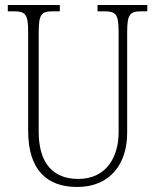

<svg xmlns="http://www.w3.org/2000/svg" viewBox="-20 -734 618 764"><path d="M287 10C421 10 486 -85 486 -205V-605C486 -679 497 -689 545 -689H566V-714H368V-689H393C441 -689 452 -679 452 -606V-207C452 -113 406 -22 291 -22C196 -22 134 -79 134 -210V-605C134 -679 145 -689 193 -689H218V-714H11V-689H33C81 -689 92 -679 92 -607V-214C92 -54 170 10 287 10Z"/></svg>

Font: Noto Serif Thai Condensed ExtraLight
Style: Regular
Weight: 200
Width: 3
Designer: Monotype Design Team
Foundry: Monotype Imaging Inc.
Version: Version 2.002